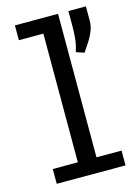

<svg xmlns="http://www.w3.org/2000/svg" viewBox="-105 -720 549 777"><g transform="rotate(-15 170.0 -331.5)"><path d="M34.2 0V-62H139.2V-601.1H36.6V-663.1H217.3V-62H322.3V0ZM280.3 -483.4 246.6 -494.6Q256.3 -524.9 258.5 -550.8Q260.7 -576.7 260.7 -600.6V-663.1H334V-602.1Q334 -582 326.4 -562Q318.8 -542 306.4 -522.5Q293.9 -502.9 280.3 -483.4Z"/></g></svg>

Font: Anaheim Medium
Style: Regular
Weight: 500
Version: Version 2.001